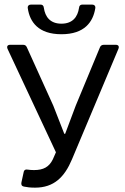

<svg xmlns="http://www.w3.org/2000/svg" viewBox="-20 -823 556 853"><path d="M103.5 -786.1C112.3 -725.6 150.4 -670.9 252.9 -670.9C355.5 -670.9 393.6 -725.6 403.3 -786.1C405.3 -796.9 398.4 -802.7 388.7 -802.7H346.7C336.9 -802.7 332 -797.9 331.1 -788.1C325.2 -748 302.7 -717.8 252.9 -717.8C203.1 -717.8 180.7 -748 174.8 -788.1C173.8 -797.9 168.9 -802.7 159.2 -802.7H118.2C108.4 -802.7 101.6 -796.9 103.5 -786.1ZM85.9 5.9C99.6 8.8 114.3 10.7 135.7 10.7C219.7 10.7 266.6 -36.1 299.8 -115.2L505.9 -605.5C510.7 -617.2 505.9 -624 494.1 -624H441.4C432.6 -624 426.8 -620.1 423.8 -612.3L316.4 -353.5L269.5 -228.5H265.6L216.8 -353.5L99.6 -612.3C95.7 -621.1 90.8 -624 82 -624H25.4C13.7 -624 8.8 -617.2 13.7 -605.5L228.5 -146.5L214.8 -115.2C198.2 -81.1 172.9 -67.4 130.9 -67.4C119.1 -67.4 111.3 -68.4 104.5 -69.3C93.8 -71.3 86.9 -68.4 85 -57.6L75.2 -12.7C73.2 -2.9 76.2 3.9 85.9 5.9Z"/></svg>

Font: Ed Sans Neue
Style: Regular
Weight: 400
Designer: Stephen Hutchings
Version: Version 1.004;PS 001.004;hotconv 1.0.88;makeotf.lib2.5.64775